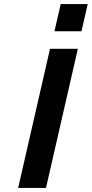

<svg xmlns="http://www.w3.org/2000/svg" viewBox="-20 -932 455 952"><path d="M228 -690H366L208 0H70ZM281 -912H415L384 -777H250Z"/></svg>

Font: Panefresco 999wt
Style: Italic
Weight: 900
Version: Version 1.001